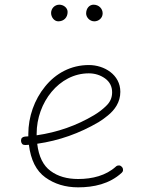

<svg xmlns="http://www.w3.org/2000/svg" viewBox="-20 -781 622 811"><path d="M493.7 -50.8C501 -57.1 499.5 -63.5 499.5 -64C499.5 -68.8 498 -72.8 494.6 -76.2C488.3 -83.5 481.9 -82 481.4 -82C476.6 -82 472.7 -80.6 469.2 -77.1C427.7 -39.6 370.6 -24.9 310.1 -24.9C263.2 -24.9 224.1 -36.1 193.4 -59.1C162.6 -81.5 143.6 -119.6 137.2 -173.8C229.5 -187 315.9 -217.8 396.5 -265.1C408.7 -272.5 421.9 -281.7 436 -293.5C464.8 -316.9 488.3 -349.6 488.3 -393.1C488.3 -465.8 419.9 -506.3 355.5 -506.3C279.3 -506.3 215.3 -471.2 170.4 -415.5C125 -359.9 99.6 -287.6 99.6 -214.8V-205.1C95.2 -204.6 90.3 -204.6 85.4 -204.1C74.2 -202.6 68.8 -197.3 68.8 -187V-185.1C70.3 -173.8 75.7 -168.5 85.9 -168.5H87.9C92.8 -168.9 97.7 -168.9 102.1 -169.4C109.9 -105.5 132.8 -59.6 171.4 -31.7C210 -3.9 255.9 10.3 310.1 10.3C376 10.3 442.4 -3.9 493.7 -50.8ZM265.6 -730.5C265.6 -748 248.5 -761.2 230.5 -761.2C210.9 -761.2 195.8 -745.1 195.8 -726.1C195.8 -708.5 209 -690.9 226.1 -690.9C249.5 -690.9 265.6 -707 265.6 -730.5ZM413.6 -724.6C413.6 -744.1 397.9 -761.2 375 -761.2C357.9 -761.2 343.8 -746.1 343.8 -724.1C343.8 -708.5 358.4 -690.9 378.4 -690.9C396.5 -690.9 413.6 -704.6 413.6 -724.6ZM355 -471.2C380.9 -471.2 403.8 -463.9 423.8 -449.7C443.8 -435.1 453.6 -415.5 453.6 -391.1C453.6 -369.1 445.8 -350.6 429.7 -335C413.6 -318.8 396 -305.7 377 -294.4C303.2 -250.5 222.7 -222.2 134.8 -209.5V-216.3C134.8 -347.7 229.5 -471.2 355 -471.2Z"/></svg>

Font: Mikhak ExtraLight
Style: Regular
Weight: 200
Designer: Amin Abedi
Version: Version 3.2